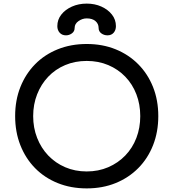

<svg xmlns="http://www.w3.org/2000/svg" viewBox="-20 -1035 961 1065"><path d="M461 10Q373 10 300 -19.5Q227 -49 174.5 -102.5Q122 -156 93 -229.5Q64 -303 64 -391Q64 -479 93 -552Q122 -625 174.5 -678.5Q227 -732 300 -761.5Q373 -791 461 -791Q549 -791 621.5 -761.5Q694 -732 747 -678.5Q800 -625 829 -552Q858 -479 858 -391Q858 -303 829 -229.5Q800 -156 747 -102.5Q694 -49 621.5 -19.5Q549 10 461 10ZM461 -84Q526 -84 580.5 -107.5Q635 -131 675 -172.5Q715 -214 736.5 -270Q758 -326 758 -391Q758 -456 736.5 -512Q715 -568 675 -609.5Q635 -651 580.5 -674Q526 -697 461 -697Q396 -697 341.5 -674Q287 -651 247.5 -609.5Q208 -568 186 -512Q164 -456 164 -391Q164 -326 186 -270Q208 -214 247.5 -172.5Q287 -131 341.5 -107.5Q396 -84 461 -84ZM346 -839Q324 -839 311 -853.5Q298 -868 298 -890Q298 -926 320 -954Q342 -982 379 -998.5Q416 -1015 461 -1015Q506 -1015 542.5 -998.5Q579 -982 601 -954Q623 -926 623 -890Q623 -868 610.5 -853.5Q598 -839 576 -839Q557 -839 542 -850Q527 -861 527 -880Q527 -903 509.5 -918Q492 -933 461 -933Q437 -933 415.5 -918Q394 -903 394 -880Q394 -861 379 -850Q364 -839 346 -839Z"/></svg>

Font: Comfortaa
Style: Bold
Weight: 700
Designer: Johan Aakerlund
Foundry: Johan Aakerlund
Version: Version 3.104; ttfautohint (v1.8.1.43-b0c9)